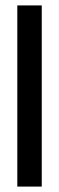

<svg xmlns="http://www.w3.org/2000/svg" viewBox="-20 -689 218 709"><path d="M134.2 0H43.9V-669H134.2Z"/></svg>

Font: Teko Variable Light
Style: Regular
Weight: 300
Designer: Manushi Parikh, Jonny Pinhorn
Foundry: Indian Type Foundry
Version: Version 3.000